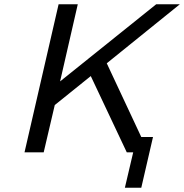

<svg xmlns="http://www.w3.org/2000/svg" viewBox="-20 -715 864 901"><path d="M95 0 255 -695H345L262 -333L713 -695H824L481 -418L643 -72H698L643 166H566L605 0H575L406 -358L237 -222L185 0Z"/></svg>

Font: Coval
Style: Book Italic
Weight: 350
Foundry: Context Ltd
Version: Version 001.000